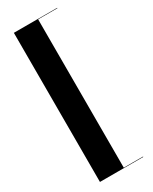

<svg xmlns="http://www.w3.org/2000/svg" viewBox="-236 -834 826 1037"><g transform="rotate(-30 177.0 -315.0)"><path d="M325 150H55V-780H325V-777.5H205V147.5H325Z"/></g></svg>

Font: Bodoni* 72pt
Style: Bold
Weight: 700
Version: Version 2.3